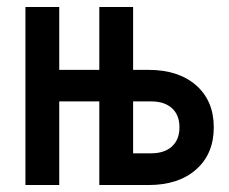

<svg xmlns="http://www.w3.org/2000/svg" viewBox="-20 -531 656 551"><path d="M53 0V-511H150V-330.5H265V-511H362V-330.5H406Q492.5 -330.5 543 -286Q593.5 -241.5 593.5 -165.5Q593.5 -89.5 543 -44.8Q492.5 0 406 0H265V-240H150V0ZM362 -91H413.5Q452 -91 473.5 -110.8Q495 -130.5 495 -165.5Q495 -201 473.5 -220.5Q452 -240 413.5 -240H362Z"/></svg>

Font: Overpass Mono SemiBold
Style: Regular
Weight: 600
Monospace: yes
Designer: Delve Withrington, Dave Bailey
Foundry: Delve Fonts LLC
Version: Version 4.000